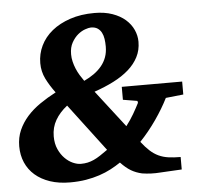

<svg xmlns="http://www.w3.org/2000/svg" viewBox="-51 -737 846 801"><g transform="rotate(-5 372.5 -336.5)"><path d="M226.1 -309.1Q194.3 -284.2 176.8 -253.9Q159.2 -223.6 159.2 -186Q159.2 -155.3 169.7 -132.1Q180.2 -108.9 195.8 -93.3Q211.4 -77.6 229.2 -69.8Q247.1 -62 262.2 -62Q277.8 -62 291 -64.9Q304.2 -67.9 317.1 -73.7Q330.1 -79.6 344.2 -88.9Q358.4 -98.1 376 -110.8ZM408.2 -541Q408.2 -557.1 406 -572.3Q403.8 -587.4 397.7 -599.1Q391.6 -610.8 380.9 -617.9Q370.1 -625 353 -625Q344.2 -625 328.9 -619.6Q313.5 -614.3 298.6 -602.1Q283.7 -589.8 272.5 -569.8Q261.2 -549.8 261.2 -521Q261.2 -505.4 264.9 -490Q268.6 -474.6 274.7 -460Q280.8 -445.3 289.1 -431.6Q297.4 -418 306.2 -405.8Q329.1 -416.5 347.9 -429.9Q366.7 -443.4 380.1 -459.7Q393.6 -476.1 400.9 -496.1Q408.2 -516.1 408.2 -541ZM639.2 -305.2Q617.7 -262.2 586.2 -216.8Q554.7 -171.4 517.1 -131.8Q535.2 -108.4 551.8 -93.3Q568.4 -78.1 587.2 -69.3Q606 -60.5 628.2 -57.4Q650.4 -54.2 679.2 -54.2V-2Q643.1 -0.5 623 1Q603 2.4 588.9 2.9Q550.8 5.9 513.2 0Q488.3 -5.4 467.5 -17.6Q446.8 -29.8 424.8 -53.2Q405.3 -40 383.1 -28.3Q360.8 -16.6 334.5 -7.8Q308.1 1 277.6 6.1Q247.1 11.2 210.9 11.2Q164.1 11.2 127.2 -1.2Q90.3 -13.7 64.7 -35.9Q39.1 -58.1 25.6 -89.1Q12.2 -120.1 12.2 -157.2Q12.2 -193.8 25.6 -224.4Q39.1 -254.9 62 -280.8Q85 -306.6 116.2 -328.1Q147.5 -349.6 183.1 -368.2Q160.2 -398.9 145 -429.4Q129.9 -460 129.9 -495.1Q129.9 -533.7 146.5 -568.1Q163.1 -602.5 194.6 -628.2Q226.1 -653.8 271 -668.9Q315.9 -684.1 373 -684.1Q415.5 -684.1 448 -672.6Q480.5 -661.1 502.2 -642.1Q523.9 -623 534.9 -598.6Q545.9 -574.2 545.9 -548.8Q545.9 -513.7 531.2 -485.1Q516.6 -456.5 490 -433.1Q463.4 -409.7 426.5 -390.9Q389.6 -372.1 345.2 -356.9L464.8 -202.1Q482.9 -225.6 497.1 -250Q511.2 -274.4 521 -293.9Q522 -295.4 521 -299.3Q520 -303.2 519 -303.2L460 -313V-367.2H712.9V-313Z"/></g></svg>

Font: Charis SIL Am
Style: Bold Italic
Weight: 700
Italic angle: -11°
Foundry: SIL International
Version: Version 5.000